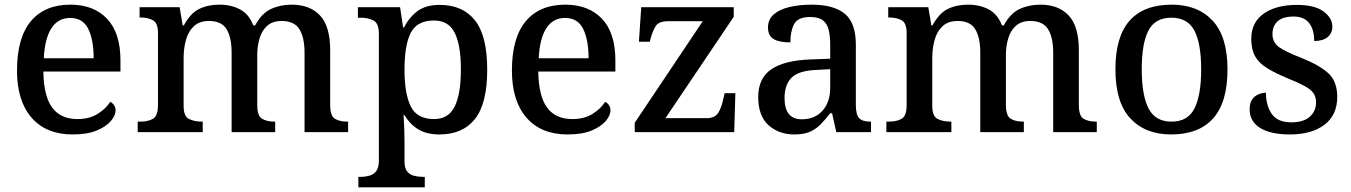

<svg xmlns="http://www.w3.org/2000/svg" viewBox="-20 -567 5800 824"><path d="M292 10Q178 10 115.5 -62Q53 -134 53 -264Q53 -405 112.5 -476Q172 -547 282 -547Q382 -547 439.5 -486.5Q497 -426 497 -307V-260H166Q168 -153 204.5 -104.5Q241 -56 312 -56Q364 -56 399.5 -78.5Q435 -101 453 -130Q461 -127 468.5 -117Q476 -107 476 -93Q476 -72 456 -48Q436 -24 395.5 -7Q355 10 292 10ZM382 -317Q382 -395 359 -442.5Q336 -490 281 -490Q229 -490 200.5 -445.5Q172 -401 168 -317Z M571 0V-45H582Q616 -45 637 -57.5Q658 -70 658 -116V-425Q658 -468 636.5 -480Q615 -492 582 -492H579V-536H751L764 -458H769Q797 -510 834.5 -528.5Q872 -547 922 -547Q972 -547 1010.5 -526.5Q1049 -506 1067 -458H1075Q1103 -510 1143 -528.5Q1183 -547 1232 -547Q1310 -547 1353.5 -500.5Q1397 -454 1397 -352V-117Q1397 -70 1417 -57.5Q1437 -45 1471 -45H1474V0H1287V-341Q1287 -406 1265 -441.5Q1243 -477 1189 -477Q1150 -477 1127 -456.5Q1104 -436 1094 -402.5Q1084 -369 1084 -330V-117Q1084 -70 1104.5 -57.5Q1125 -45 1158 -45H1161V0H974V-341Q974 -406 952.5 -441.5Q931 -477 877 -477Q836 -477 812 -454.5Q788 -432 778 -395.5Q768 -359 768 -317V-112Q768 -68 791 -56.5Q814 -45 847 -45H850V0Z M1518 237V192H1527Q1547 192 1565 187Q1583 182 1594.5 167.5Q1606 153 1606 122V-422Q1606 -467 1583 -479Q1560 -491 1528 -491H1516V-536H1697L1710 -449H1714Q1736 -493 1772 -519.5Q1808 -546 1867 -546Q1966 -546 2018.5 -479.5Q2071 -413 2071 -268Q2071 -123 2018.5 -56.5Q1966 10 1866 10Q1810 10 1774 -12.5Q1738 -35 1716 -73H1712Q1714 -44 1715 -12.5Q1716 19 1716 40V125Q1716 155 1727.5 169Q1739 183 1757 187.5Q1775 192 1795 192H1803V237ZM1843 -56Q1905 -56 1931.5 -110Q1958 -164 1958 -269Q1958 -373 1931.5 -426Q1905 -479 1843 -479Q1770 -479 1743 -426.5Q1716 -374 1716 -268Q1716 -164 1743 -110Q1770 -56 1843 -56Z M2416 10Q2302 10 2239.5 -62Q2177 -134 2177 -264Q2177 -405 2236.5 -476Q2296 -547 2406 -547Q2506 -547 2563.5 -486.5Q2621 -426 2621 -307V-260H2290Q2292 -153 2328.5 -104.5Q2365 -56 2436 -56Q2488 -56 2523.5 -78.5Q2559 -101 2577 -130Q2585 -127 2592.5 -117Q2600 -107 2600 -93Q2600 -72 2580 -48Q2560 -24 2519.5 -7Q2479 10 2416 10ZM2506 -317Q2506 -395 2483 -442.5Q2460 -490 2405 -490Q2353 -490 2324.5 -445.5Q2296 -401 2292 -317Z M2704 0V-40L2996 -476H2848Q2809 -476 2795.5 -457Q2782 -438 2771 -398L2769 -388H2722L2732 -536H3129V-495L2836 -60H3013Q3048 -60 3062.5 -83Q3077 -106 3084 -142L3090 -167H3136L3131 0Z M3389 10Q3323 10 3278.5 -29.5Q3234 -69 3234 -151Q3234 -231 3290 -269.5Q3346 -308 3460 -312L3543 -315V-373Q3543 -409 3537 -436.5Q3531 -464 3512.5 -479Q3494 -494 3457 -494Q3404 -494 3388 -463.5Q3372 -433 3372 -385Q3324 -385 3300 -399.5Q3276 -414 3276 -449Q3276 -484 3301 -505.5Q3326 -527 3368.5 -537Q3411 -547 3463 -547Q3558 -547 3605.5 -508Q3653 -469 3653 -375V-117Q3653 -75 3667 -60Q3681 -45 3715 -45H3718V0H3569L3551 -81H3543Q3522 -54 3502 -33.5Q3482 -13 3456 -1.5Q3430 10 3389 10ZM3421 -55Q3477 -55 3510 -92Q3543 -129 3543 -191V-270L3485 -267Q3407 -264 3377 -233.5Q3347 -203 3347 -146Q3347 -55 3421 -55Z M3784 0V-45H3795Q3829 -45 3850 -57.5Q3871 -70 3871 -116V-425Q3871 -468 3849.5 -480Q3828 -492 3795 -492H3792V-536H3964L3977 -458H3982Q4010 -510 4047.5 -528.5Q4085 -547 4135 -547Q4185 -547 4223.5 -526.5Q4262 -506 4280 -458H4288Q4316 -510 4356 -528.5Q4396 -547 4445 -547Q4523 -547 4566.5 -500.5Q4610 -454 4610 -352V-117Q4610 -70 4630 -57.5Q4650 -45 4684 -45H4687V0H4500V-341Q4500 -406 4478 -441.5Q4456 -477 4402 -477Q4363 -477 4340 -456.5Q4317 -436 4307 -402.5Q4297 -369 4297 -330V-117Q4297 -70 4317.5 -57.5Q4338 -45 4371 -45H4374V0H4187V-341Q4187 -406 4165.5 -441.5Q4144 -477 4090 -477Q4049 -477 4025 -454.5Q4001 -432 3991 -395.5Q3981 -359 3981 -317V-112Q3981 -68 4004 -56.5Q4027 -45 4060 -45H4063V0Z M5006 10Q4895 10 4831 -59Q4767 -128 4767 -269Q4767 -410 4828 -478.5Q4889 -547 5009 -547Q5120 -547 5184 -478.5Q5248 -410 5248 -269Q5248 -128 5186.5 -59Q5125 10 5006 10ZM5008 -45Q5078 -45 5106.5 -102Q5135 -159 5135 -269Q5135 -380 5106 -435.5Q5077 -491 5007 -491Q4937 -491 4908.5 -435.5Q4880 -380 4880 -269Q4880 -159 4909 -102Q4938 -45 5008 -45Z M5516 10Q5433 10 5388 -18Q5343 -46 5343 -98Q5343 -125 5354 -140.5Q5365 -156 5381.5 -162.5Q5398 -169 5413 -169Q5413 -114 5438 -78Q5463 -42 5522 -42Q5574 -42 5601 -66Q5628 -90 5628 -127Q5628 -151 5617 -167Q5606 -183 5579.5 -197.5Q5553 -212 5506 -231Q5453 -253 5418 -274.5Q5383 -296 5366.5 -325.5Q5350 -355 5350 -400Q5350 -471 5403.5 -508.5Q5457 -546 5545 -546Q5622 -546 5660 -518Q5698 -490 5698 -453Q5698 -425 5678 -408Q5658 -391 5620 -391Q5620 -441 5598 -468.5Q5576 -496 5532 -496Q5485 -496 5463 -475.5Q5441 -455 5441 -421Q5441 -385 5469 -365Q5497 -345 5564 -319Q5644 -287 5681.5 -252Q5719 -217 5719 -151Q5719 -73 5664 -31.5Q5609 10 5516 10Z"/></svg>

Font: Noto Serif Sinhala Medium
Style: Regular
Weight: 500
Designer: Jelle Bosma - Monotype Design Team
Foundry: Monotype Imaging Inc.
Version: Version 2.007; ttfautohint (v1.8.4.7-5d5b)